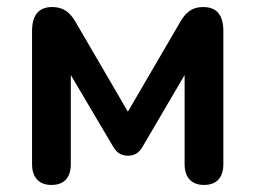

<svg xmlns="http://www.w3.org/2000/svg" viewBox="-20 -517 725 545"><path d="M126 8C162 8 181 -13 181 -51V-304L301 -101C308 -90 318 -75 343 -75C367 -75 378 -89 385 -101L504 -304V-51C504 -13 524 8 559 8C595 8 614 -13 614 -51V-429C614 -473 596 -497 557 -497C521 -497 504 -477 490 -452L343 -200L196 -452C183 -475 166 -497 128 -497C89 -497 71 -473 71 -429V-51C71 -13 91 8 126 8Z"/></svg>

Font: Nunito
Style: Bold
Weight: 700
Designer: Vernon Adams
Foundry: Vernon Adams
Version: Version 3.602